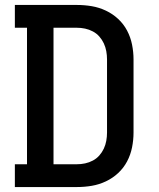

<svg xmlns="http://www.w3.org/2000/svg" viewBox="-20 -755 640 775"><path d="M40 0V-92H89V-643H40V-735H290Q321 -735 350.5 -730Q380 -725 407.5 -712Q435 -699 457 -678.5Q479 -658 493 -631.5Q507 -605 513 -575Q519 -545 519 -515V-220Q519 -190 513 -160Q507 -130 493 -103.5Q479 -77 457 -56.5Q435 -36 407.5 -23Q380 -10 350.5 -5Q321 0 290 0ZM196 -92H290Q307 -92 323.5 -95.5Q340 -99 355 -107Q370 -115 381 -127.5Q392 -140 399 -155Q406 -170 409 -186.5Q412 -203 412 -220V-515Q412 -532 409 -548.5Q406 -565 399 -580Q392 -595 381 -607.5Q370 -620 355 -628Q340 -636 323.5 -639.5Q307 -643 290 -643H196Z"/></svg>

Font: Iosevka Curly Slab SmBdEx
Style: Regular
Weight: 600
Width: 7
Monospace: yes
Designer: Belleve Invis
Foundry: Belleve Invis
Version: Version 11.1.0; ttfautohint (v1.8.3)